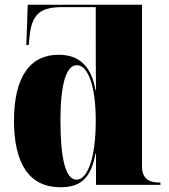

<svg xmlns="http://www.w3.org/2000/svg" viewBox="-20 -780 715 810"><path d="M235 10C325 10 364 -33 383 -132H385V0H657V-10H651C618 -10 579 -19 579 -79V-760H97L91 -590H101L104 -620C113 -719 147 -750 244 -750H384V-599C384 -556 384 -478 385 -400H383C365 -504 311 -549 227 -549C106 -549 39 -454 39 -271C39 -86 106 10 235 10ZM303 -22C256 -22 235 -113 235 -273C235 -420 258 -505 304 -505C352 -505 384 -415 384 -271C384 -113 349 -22 303 -22Z"/></svg>

Font: Noto Serif Display Black
Style: Regular
Weight: 900
Designer: Monotype Design Team
Foundry: Monotype Imaging Inc.
Version: Version 2.009